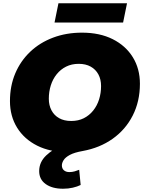

<svg xmlns="http://www.w3.org/2000/svg" viewBox="-20 -916 888 1176"><path d="M366 240Q300 240 260 211.5Q220 183 220 132Q220 77 262.5 36.5Q305 -4 368 -29L396 16Q287 16 207.5 -24Q128 -64 84.5 -134.5Q41 -205 41 -297Q41 -390 73.5 -466.5Q106 -543 165 -599Q224 -655 305 -685.5Q386 -716 482 -716Q591 -716 670.5 -676Q750 -636 793.5 -565.5Q837 -495 837 -403Q837 -295 793 -208.5Q749 -122 670 -66Q591 -10 486 9Q435 18 407.5 33Q380 48 369.5 65Q359 82 359 97Q359 116 371.5 127Q384 138 405 138Q422 138 437.5 133.5Q453 129 465 124L474 217Q454 227 426 233.5Q398 240 366 240ZM416 -175Q460 -175 493.5 -192Q527 -209 551 -239Q575 -269 587 -307.5Q599 -346 599 -389Q599 -430 582.5 -460.5Q566 -491 535.5 -508Q505 -525 462 -525Q419 -525 385 -508Q351 -491 327 -461Q303 -431 291 -392.5Q279 -354 279 -311Q279 -271 295.5 -240Q312 -209 342.5 -192Q373 -175 416 -175ZM314 -778 338 -896H758L734 -778Z"/></svg>

Font: Montserrat Thin Black
Style: Italic
Weight: 900
Italic angle: -11.3°
Version: Version 9.000